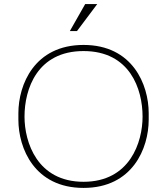

<svg xmlns="http://www.w3.org/2000/svg" viewBox="-20 -920 808 940"><path d="M397 -900 322 -768H357L456 -900ZM708 -366C708 -506 629 -700 389 -700C149 -700 70 -506 70 -366V-334C70 -194 149 0 389 0C629 0 708 -194 708 -334ZM389 -30C162 -30 100 -224 100 -349C100 -484 162 -670 389 -670C616 -670 678 -484 678 -349C678 -224 616 -30 389 -30Z"/></svg>

Font: Space Cowgirl Thin
Style: Regular
Weight: 100
Designer: Valery Marier
Foundry: Valery Marier
Version: Version 1.000;hotconv 1.0.109;makeotfexe 2.5.65596